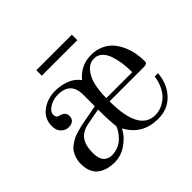

<svg xmlns="http://www.w3.org/2000/svg" viewBox="-146 -796 993 993"><g transform="rotate(-45 350.0 -300.0)"><path d="M379.9 -253.9H569.8Q569.8 -290.5 565.2 -322.5Q560.5 -354.5 550.8 -382.8Q541 -411.1 522.9 -427.5Q504.9 -443.8 480 -443.8Q445.8 -443.8 422.4 -415.5Q398.9 -387.2 389.4 -345.7Q379.9 -304.2 379.9 -253.9ZM308.1 -242.2 221.2 -226.1Q173.3 -217.3 151.6 -187.3Q129.9 -157.2 129.9 -103Q129.9 -78.6 136 -61.5Q142.1 -44.4 152.6 -36.9Q163.1 -29.3 172.4 -26.6Q181.6 -23.9 191.9 -23.9Q215.8 -23.9 237.1 -32.5Q258.3 -41 272.9 -55.2Q287.6 -69.3 297.6 -83.7Q307.6 -98.1 314 -113.8Q308.1 -157.7 308.1 -242.2ZM308.1 -266.1V-351.1Q308.1 -443.8 214.8 -443.8Q180.7 -443.8 152.8 -426.5Q125 -409.2 125 -387.2Q125 -377 127.9 -372.1Q132.3 -363.8 143.1 -361.8Q161.6 -356.9 170.9 -348.1Q180.2 -339.4 180.2 -323.2Q180.2 -302.7 167.7 -293.5Q155.3 -284.2 136.2 -284.2Q114.3 -284.2 96.2 -301.3Q78.1 -318.4 78.1 -350.1Q78.1 -404.8 120.6 -436.3Q163.1 -467.8 217.8 -467.8Q260.7 -467.8 298.1 -453.4Q335.4 -439 356.9 -408.2Q406.2 -467.8 481.9 -467.8Q519.5 -467.8 549.8 -454.1Q580.1 -440.4 599.4 -418.5Q618.7 -396.5 631.8 -367.2Q645 -337.9 650.4 -308.3Q655.8 -278.8 655.8 -248Q655.8 -236.8 648.9 -233.4Q642.1 -230 625 -230H379.9Q379.9 -12.2 498 -12.2Q518.6 -12.2 539.1 -19.8Q559.6 -27.3 579.8 -43.2Q600.1 -59.1 615.2 -88.1Q630.4 -117.2 636.2 -155.8H660.2Q654.3 -82.5 609.6 -35.2Q564.9 12.2 494.1 12.2Q380.9 12.2 328.1 -83H324.2Q308.6 -48.3 266.6 -18.1Q224.6 12.2 175.8 12.2Q151.9 12.2 131.3 7.3Q110.8 2.4 90.3 -9.8Q69.8 -22 57.9 -46.4Q45.9 -70.8 45.9 -106Q45.9 -128.9 52.2 -147.9Q58.6 -167 67.4 -180.2Q76.2 -193.4 91.8 -204.3Q107.4 -215.3 119.9 -221.7Q132.3 -228 152.8 -234.1Q173.3 -240.2 184.6 -242.7Q195.8 -245.1 215.8 -249ZM226.1 -571.8V-611.8H485.8V-571.8Z"/></g></svg>

Font: Flanker Steampunk
Style: Regular
Weight: 400
Designer: Alexey Kryukov, Leonardo Di Lena
Foundry: Alexey Kryukov, Leonardo Di Lena
Version: 1.210